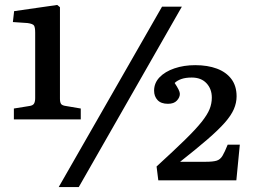

<svg xmlns="http://www.w3.org/2000/svg" viewBox="-20 -741 1021 775"><path d="M36 -259V-303L98 -313Q113 -315 117.5 -323Q122 -331 122 -345V-609Q122 -630 117.5 -637.5Q113 -645 91 -648L32 -652L37 -696L211 -721L222 -712V-343Q222 -328 226.5 -321.5Q231 -315 247 -313L306 -303V-259ZM217 14 634 -714H714L298 14ZM619 -13 612 -69Q682 -133 726 -176Q770 -219 793.5 -248.5Q817 -278 826 -300.5Q835 -323 835 -347Q835 -382 813.5 -405Q792 -428 754 -428Q729 -428 712 -422Q695 -416 685 -406Q695 -391 700.5 -380Q706 -369 706 -362Q706 -348 694 -335Q682 -322 658 -322Q630 -322 616 -337Q602 -352 602 -375Q602 -406 624 -429Q646 -452 684 -465Q722 -478 768 -478Q818 -478 855.5 -464Q893 -450 914 -422Q935 -394 935 -352Q935 -326 924 -300.5Q913 -275 887.5 -246Q862 -217 817.5 -178.5Q773 -140 707 -88H810Q840 -88 854.5 -92.5Q869 -97 878 -112Q887 -127 899 -157H948L934 -13Z"/></svg>

Font: Literata 18pt Medium
Style: Regular
Weight: 500
Designer: Latin by Veronika Burian and Jose Scaglione. Greek by Irene Vlachou. Cyrillic by Vera Evstafieva.
Foundry: TypeTogether
Version: Version 3.103;gftools[0.9.29]